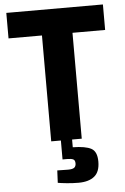

<svg xmlns="http://www.w3.org/2000/svg" viewBox="-60 -723 642 990"><g transform="rotate(-5 261.0 -227.5)"><path d="M184 0V-548H11V-680H511V-548H342V0ZM306 225Q276 225 246 222Q216 219 199 216L202 152Q208 152 227 152.5Q246 153 258 153Q281 153 290 146Q299 139 299 124Q299 108 289.5 103Q280 98 258 98H234V-6H292V40Q358 41 387.5 57Q417 73 417 125Q417 178 388 201.5Q359 225 306 225Z"/></g></svg>

Font: Cairo ExtraBold
Style: Regular
Weight: 800
Designer: Mohamed Gaber, Accademia di Belle Arti di Urbino
Foundry: Kief Type Foundry, Accademia di Belle Arti di Urbino
Version: Version 3.117